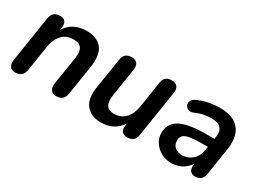

<svg xmlns="http://www.w3.org/2000/svg" viewBox="-40 -920 1791 1351"><g transform="rotate(30 855.5 -244.5)"><path d="M88 7Q59 7 45.5 -12.5Q32 -32 37 -66L95 -435Q104 -497 167 -497Q195 -497 208 -480Q221 -463 216 -429L213 -411Q268 -499 383 -499Q463 -499 505 -449.5Q547 -400 530 -293L493 -55Q484 7 421 7Q392 7 378 -12.5Q364 -32 369 -66L405 -291Q423 -401 333 -401Q274 -401 238.5 -364Q203 -327 193 -263L160 -55Q151 7 88 7Z M786 10Q707 10 665 -40Q623 -90 640 -197L679 -439Q688 -497 747 -497Q778 -497 792.5 -479Q807 -461 802 -428L766 -198Q758 -143 774.5 -116Q791 -89 836 -89Q892 -89 927 -126Q962 -163 972 -227L1005 -439Q1014 -497 1073 -497Q1105 -497 1119 -478.5Q1133 -460 1128 -427L1069 -51Q1060 8 1001 8Q939 8 948 -57L951 -76Q894 10 786 10Z M1357 10Q1312 10 1275 -10.5Q1238 -31 1215.5 -65Q1193 -99 1193 -141Q1193 -218 1259.5 -254Q1326 -290 1468 -290H1537L1540 -308Q1548 -355 1525.5 -380Q1503 -405 1447 -405Q1414 -405 1383 -398.5Q1352 -392 1319 -377Q1296 -367 1278.5 -374Q1261 -381 1253.5 -397.5Q1246 -414 1254 -432.5Q1262 -451 1290 -463Q1332 -482 1377.5 -490.5Q1423 -499 1463 -499Q1542 -499 1587 -470Q1632 -441 1648 -391Q1664 -341 1654 -277L1619 -54Q1610 8 1551 8Q1524 8 1510.5 -9.5Q1497 -27 1502 -61L1504 -71Q1479 -29 1439.5 -9.5Q1400 10 1357 10ZM1396 -76Q1443 -76 1478 -106.5Q1513 -137 1521 -189L1526 -218H1474Q1386 -218 1350.5 -203.5Q1315 -189 1315 -149Q1315 -114 1338.5 -95Q1362 -76 1396 -76Z"/></g></svg>

Font: Nunito
Style: Bold Italic
Weight: 700
Italic angle: -9°
Designer: Vernon Adams
Foundry: Vernon Adams
Version: Version 3.601; ttfautohint (v1.8.2.53-6de2)